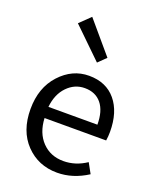

<svg xmlns="http://www.w3.org/2000/svg" viewBox="-160 -966 875 1072"><g transform="rotate(20 277.0 -429.5)"><path d="M311 13Q199 13 125 -64Q51 -141 51 -271Q51 -398 124 -477.5Q197 -557 296 -557Q398 -557 455 -488.5Q512 -420 512 -302Q512 -276 508 -250H142Q146 -163 195.5 -111.5Q245 -60 322 -60Q394 -60 458 -103L491 -43Q404 13 311 13ZM141 -316H432Q432 -397 396.5 -440.5Q361 -484 297 -484Q237 -484 193 -438.5Q149 -393 141 -316ZM311 -641 136 -811 199 -872 357 -686Z"/></g></svg>

Font: Noto Sans SC
Style: Regular
Weight: 400
Designer: Ryoko NISHIZUKA  (kana, bopomofo & ideographs); Paul D. Hunt (Latin, Greek & Cyrillic); Sandoll Communications , Soo-you
Foundry: Adobe
Version: Version 2.002;hotconv 1.0.116;makeotfexe 2.5.65601